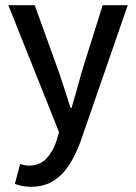

<svg xmlns="http://www.w3.org/2000/svg" viewBox="-20 -509 521 735"><path d="M98 206Q80 206 65 203Q50 200 37 195L57 119Q67 122 75.5 123.5Q84 125 92 125Q132 125 157.5 98Q183 71 196 31L206 -3L12 -489H113L205 -234Q216 -202 227.5 -166.5Q239 -131 250 -96H254Q264 -130 274 -165.5Q284 -201 293 -234L373 -489H469L289 31Q270 83 245 122Q220 161 184.5 183.5Q149 206 98 206Z"/></svg>

Font: UmiuVSE Medium
Style: Regular
Weight: 500
Designer: Paul D. Hunt
Foundry: Adobe
Version: Version 3.046;September 5, 2023;FontCreator 14.0.0.2901 64-b